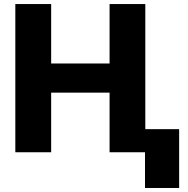

<svg xmlns="http://www.w3.org/2000/svg" viewBox="-20 -747 923 942"><path d="M231 0H55.2V-727.1H231V-435.5H517.6V-727.1H692.9V0H517.6V-292.5H231ZM691.4 -113.3H858.9V175.3H691.4Z"/></svg>

Font: My Font
Style: Regular
Weight: 500
Designer: Rasmus Andersson
Foundry: rsms
Version: Version 0.001